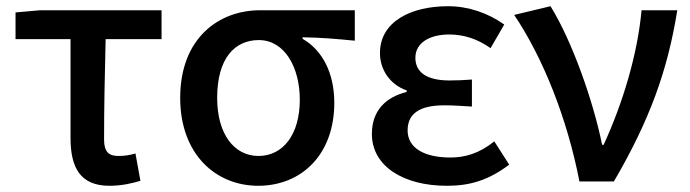

<svg xmlns="http://www.w3.org/2000/svg" viewBox="-20 -584 2221 618"><path d="M332 14C371 14 406 6 432 -2L416 -90C396 -84 379 -82 360 -82C331 -82 315 -95 315 -134C315 -230 317 -343 320 -458H500V-551H109L30 -544V-458H207V-140C207 -44 239 14 332 14Z M811 14C950 14 1056 -86 1056 -253C1056 -350 1017 -423 954 -459V-464C1014 -463 1061 -459 1122 -453V-551H817C684 -551 560 -461 560 -269C560 -87 675 14 811 14ZM812 -82C734 -82 679 -152 679 -269C679 -397 736 -455 813 -455C897 -455 945 -366 945 -263C945 -151 891 -82 812 -82Z M1418 14C1492 14 1551 -3 1619 -54L1571 -129C1523 -90 1476 -77 1430 -77C1342 -77 1292 -110 1292 -164C1292 -218 1330 -245 1410 -245C1438 -245 1467 -243 1499 -241V-328C1473 -326 1449 -325 1427 -325C1351 -325 1317 -353 1317 -398C1317 -447 1364 -473 1426 -473C1474 -473 1518 -458 1559 -429L1603 -505C1551 -542 1488 -564 1422 -564C1305 -564 1203 -516 1203 -413C1203 -363 1232 -313 1289 -293V-288C1225 -272 1177 -231 1177 -153C1177 -48 1280 14 1418 14Z M1845 0H1956C2071 -197 2129 -357 2160 -551H2045C2032 -409 1985 -253 1923 -118H1918C1890 -257 1822 -451 1752 -564L1635 -536C1728 -398 1806 -202 1845 0Z"/></svg>

Font: Noto Sans CJK HK Medium
Style: Regular
Weight: 500
Designer: Ryoko NISHIZUKA 西塚涼子 (kana, bopomofo & ideographs); Paul D. Hunt (Latin, Greek & Cyrillic); Sandoll Communications 산돌커뮤니
Foundry: Adobe
Version: Version 2.004;hotconv 1.0.118;makeotfexe 2.5.65603